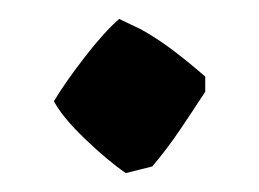

<svg xmlns="http://www.w3.org/2000/svg" viewBox="-20 -173 274 203"><path d="M113 10Q94 -3 70 -26Q46 -49 37 -66Q49 -86 69.5 -112.5Q90 -139 106 -153L129 -142Q147 -132 164 -119Q181 -106 197 -92V-76Q184 -56 170.5 -36Q157 -16 141 3Z"/></svg>

Font: Labrada
Style: Bold
Weight: 700
Designer: Mercedes Jáuregui
Foundry: Omnibus-Type Team
Version: Version 1.000; ttfautohint (v1.8.4.7-5d5b)